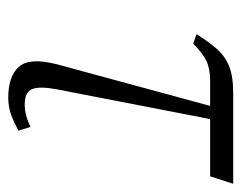

<svg xmlns="http://www.w3.org/2000/svg" viewBox="-80 -496 586 466"><g transform="rotate(90 213.0 -263.0)"><path d="M217 10Q165 10 142 -16Q119 -42 136 -108L237 -480H175Q146 -480 127 -470.5Q108 -461 86 -439L63 -447Q81 -476 98.5 -496Q116 -516 140.5 -526Q165 -536 206 -536H426L408 -480H269L197 -109Q189 -67 196 -48.5Q203 -30 234 -30Q259 -30 288 -44L297 -15Q278 -4 258.5 3Q239 10 217 10Z"/></g></svg>

Font: Noto Serif ExtraCondensed Light
Style: Italic
Weight: 300
Width: 2
Italic angle: -12°
Designer: Monotype Design Team
Foundry: Monotype Imaging Inc.
Version: Version 2.014; ttfautohint (v1.8.4.7-5d5b)